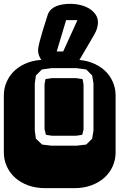

<svg xmlns="http://www.w3.org/2000/svg" viewBox="-22 -980 622 1000"><path d="M364.3 -668.9Q413.6 -668.9 453.6 -654.3Q493.7 -639.6 521.7 -614.3Q549.8 -588.9 564.9 -554.9Q580.1 -521 580.1 -482.9V-186Q580.1 -147.9 564.9 -114Q549.8 -80.1 521.7 -54.7Q493.7 -29.3 453.6 -14.6Q413.6 0 364.3 0H213.9Q164.6 0 124.5 -14.6Q84.5 -29.3 56.4 -54.7Q28.3 -80.1 13.2 -114Q-2 -147.9 -2 -186V-482.9Q-2 -521 13.2 -554.9Q28.3 -588.9 56.4 -614.3Q84.5 -639.6 124.5 -654.3Q164.6 -668.9 213.9 -668.9ZM464.8 -545.9 458 -586.9 427.2 -618.2 377 -625H246.1L196.3 -618.2L165 -586.9L159.2 -545.9V-299.8L165 -257.8L197.3 -227.1L246.1 -221.2H377L427.2 -227.1L458 -257.8L464.8 -299.8ZM406.2 -277.8 374 -272.9H249L217.3 -277.8L210 -307.1V-541L214.8 -567.9L249 -573.2H374L408.2 -567.9L413.1 -539.1V-305.2ZM235.4 -635.3Q224.1 -640.1 213.4 -648.2Q202.6 -656.2 194.3 -667Q186 -677.7 181.2 -690.7Q176.3 -703.6 176.3 -718.3Q176.3 -723.1 177.7 -733.4Q179.2 -743.7 184.6 -764.4Q189.9 -785.2 200 -818.8Q210 -852.5 227.1 -904.8Q232.9 -919.9 244.1 -930.7Q255.4 -941.4 270.8 -947.8Q286.1 -954.1 304.9 -957Q323.7 -960 344.2 -960Q371.6 -960 397.5 -953.6Q423.3 -947.3 443.6 -934.8Q463.9 -922.4 476.1 -904.1Q488.3 -885.7 488.3 -861.8Q487.8 -848.1 483.2 -831.8Q478.5 -815.4 467.3 -796.9L390.1 -665Q384.3 -655.3 379.4 -647.9Q374.5 -640.6 369.1 -635.3ZM381.3 -875H322.3L273.4 -711.9H307.1Z"/></svg>

Font: Monofett
Style: Regular
Weight: 400
Designer: vernon adams
Foundry: vernon adams
Version: Version 1.000